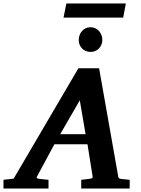

<svg xmlns="http://www.w3.org/2000/svg" viewBox="-73 -1077 808 1097"><path d="M382.8 -503.9 271 -310.1H416ZM391.1 0V-49.8Q398.9 -50.8 407 -51.5Q415 -52.2 421.9 -53.2Q429.7 -54.2 437 -55.2Q446.8 -56.2 452.1 -58.6Q457.5 -61 456.1 -69.8L426.8 -252.9H237.8L139.2 -69.8Q134.3 -62.5 138.2 -59.3Q142.1 -56.2 151.9 -55.2Q159.7 -54.2 168.5 -53.2Q175.8 -52.2 185.1 -51.5Q194.3 -50.8 204.1 -49.8V0H-53.2V-49.8L4.9 -56.2L375 -687H493.2L602.1 -70.8Q603.5 -61 607.2 -58.3Q610.8 -55.7 622.1 -54.2Q628.9 -53.7 636.7 -52.7Q643.6 -51.8 651.6 -51.3Q659.7 -50.8 668 -49.8V0ZM630.9 -976.6H290L306.2 -1057.1H646ZM511.7 -848.1Q511.7 -834.5 506.6 -822Q501.5 -809.6 492.4 -800.3Q483.4 -791 471.2 -785.6Q459 -780.3 444.8 -780.3Q430.2 -780.3 417.7 -785.4Q405.3 -790.5 396.2 -799.6Q387.2 -808.6 382.1 -821Q377 -833.5 377 -848.1Q377 -863.3 381.8 -876.5Q386.7 -889.6 395.5 -899.7Q404.3 -909.7 416.5 -915.5Q428.7 -921.4 443.8 -921.4Q458.5 -921.4 470.9 -915.8Q483.4 -910.2 492.4 -900.1Q501.5 -890.1 506.6 -876.7Q511.7 -863.3 511.7 -848.1Z"/></svg>

Font: Charis SIL Am
Style: Bold Italic
Weight: 700
Italic angle: -11°
Foundry: SIL International
Version: Version 5.000